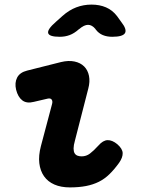

<svg xmlns="http://www.w3.org/2000/svg" viewBox="-20 -805 640 835"><path d="M127 -362Q96 -354 77 -368.5Q58 -383 50 -415Q43 -445 54.5 -467.5Q66 -490 98 -498L245 -535Q278 -543 304 -537.5Q330 -532 346 -516Q362 -500 367 -475Q372 -450 364 -420L306 -194Q300 -173 300 -159.5Q300 -146 304.5 -138.5Q309 -131 317 -128Q325 -125 335 -125Q355 -125 371 -137Q387 -149 408 -172Q428 -195 448 -195.5Q468 -196 490 -178Q513 -158 513.5 -139Q514 -120 498 -97Q477 -68 456 -47.5Q435 -27 410 -14.5Q385 -2 354 4Q323 10 284 10Q245 10 216.5 -2.5Q188 -15 171.5 -38.5Q155 -62 151 -95Q147 -128 158 -170L206 -351Q210 -364 205 -371.5Q200 -379 187 -376ZM240 -645Q194 -645 189.5 -661Q185 -677 223 -710L251 -735Q280 -761 311.5 -773Q343 -785 378 -785Q413 -785 441 -773Q469 -761 489 -735L507 -710Q533 -677 523.5 -661Q514 -645 468 -645Q445 -645 427 -652.5Q409 -660 396 -677L395 -679Q380 -697 363 -697Q346 -697 325 -679L322 -677Q303 -660 283 -652.5Q263 -645 240 -645Z"/></svg>

Font: Maple Mono ExtraBold
Style: Italic
Weight: 800
Italic angle: -10°
Monospace: yes
Designer: subframe7536
Version: Version 7.200